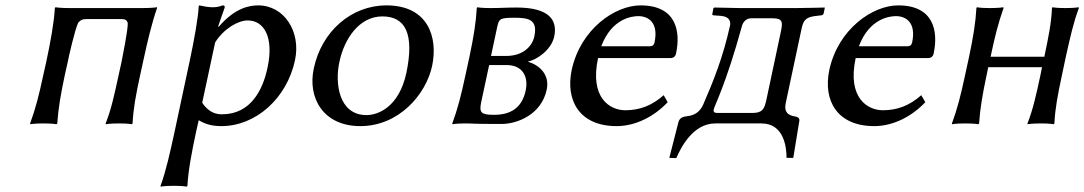

<svg xmlns="http://www.w3.org/2000/svg" viewBox="-20 -459 4032 714"><path d="M512 -229C528 -304 545 -375 564 -429V-432C564 -432 545 -429 511 -429H237C203 -429 186 -432 186 -432L184 -429C181 -375 168 -304 152 -229L141 -180C125 -105 112 -54 92 0V3C92 3 107 0 142 0C176 0 190 3 190 3L193 0C197 -57 205 -104 221 -180L232 -229C235 -246 259 -351 271 -375C280 -384 285 -388 300 -388H432C447 -388 450 -384 455 -375C457 -351 435 -246 432 -229L421 -179C405 -105 394 -54 373 0V3C373 3 388 0 423 0C457 0 470 3 470 3L473 0C476 -57 485 -104 501 -179Z M629 32C613 106 597 178 577 232V235C577 235 592 232 627 232C661 232 674 235 674 235L677 232C680 175 693 107 709 32L719 -12C742 2 767 10 803 10C932 10 1047 -94 1077 -235C1100 -341 1037 -439 940 -439C908 -439 854 -430 794 -360H791C791 -360 804 -399 815 -429C817 -436 815 -439 808 -439C796 -434 784 -432 771 -432C755 -432 739 -435 721 -439L719 -436C717 -393 702 -310 686 -235ZM780 -301C813 -354 867 -383 901 -383C962 -383 999 -321 975 -208C958 -126 913 -34 806 -34C790 -34 759 -36 732 -77Z M1147 -205C1123 -95 1182 10 1320 10C1463 10 1564 -107 1587 -214C1609 -318 1574 -439 1417 -439C1286 -439 1176 -342 1147 -205ZM1402 -398C1487 -398 1522 -334 1491 -187C1464 -63 1388 -31 1343 -31C1239 -31 1225 -151 1242 -228C1260 -315 1316 -398 1402 -398Z M1712 0C1745 0 1722 2 1845 2C1904 2 1993 -33 2013 -125C2025 -181 1987 -216 1945 -229V-231C1973 -235 2030 -272 2041 -323C2054 -384 2023 -431 1901 -431C1863 -431 1841 -429 1803 -429C1768 -429 1755 -432 1755 -432L1753 -429C1750 -376 1742 -325 1726 -249L1711 -180C1695 -105 1682 -54 1662 0V3C1662 3 1677 0 1712 0ZM1799 -217H1865C1922 -217 1946 -175 1935 -123C1921 -56 1877 -32 1817 -32C1768 -32 1762 -41 1769 -77ZM1806 -251 1829 -359C1836 -389 1838 -393 1894 -393C1948 -393 1980 -385 1967 -323C1958 -283 1921 -251 1863 -251Z M2448 -105C2405 -67 2360 -49 2305 -49C2249 -49 2172 -94 2204 -243H2473C2484 -243 2492 -249 2494 -260C2512 -344 2494 -439 2362 -439C2267 -439 2139 -351 2106 -199C2082 -84 2136 10 2273 10C2345 10 2414 -27 2463 -79ZM2216 -287C2255 -391 2331 -399 2354 -399C2390 -399 2430 -376 2414 -301C2412 -292 2407 -287 2397 -287Z M2640 0H2812C2895 0 2905 88 2905 128H2930L2952 -6C2955 -20 2949 -24 2932 -27C2915 -30 2894 -39 2902 -76L2961 -353C2968 -387 2980 -396 3017 -400L3034 -402C3038 -402 3042 -405 3043 -409L3047 -429V-431C3047 -431 2973 -429 2940 -429H2731C2714 -429 2637 -431 2637 -431L2633 -429L2629 -407C2628 -403 2631 -402 2634 -402L2661 -400C2695 -397 2697 -377 2695 -365C2669 -246 2632 -155 2595 -70C2583 -43 2563 -30 2536 -27C2522 -25 2508 -23 2503 -5L2469 128L2495 129C2511 92 2556 0 2640 0ZM2634 -51C2637 -68 2677 -137 2740 -365C2741 -369 2750 -391 2773 -391H2854C2891 -391 2891 -376 2884 -342L2830 -88C2823 -55 2816 -39 2779 -39H2650C2640 -39 2632 -40 2634 -51Z M3406 -105C3363 -67 3318 -49 3263 -49C3207 -49 3130 -94 3162 -243H3431C3442 -243 3450 -249 3452 -260C3470 -344 3452 -439 3320 -439C3225 -439 3097 -351 3064 -199C3040 -84 3094 10 3231 10C3303 10 3372 -27 3421 -79ZM3174 -287C3213 -391 3289 -399 3312 -399C3348 -399 3388 -376 3372 -301C3370 -292 3365 -287 3355 -287Z M3944 -250C3961 -325 3971 -372 3992 -429L3991 -432C3991 -432 3976 -429 3942 -429C3907 -429 3894 -432 3894 -432L3892 -429C3890 -375 3879 -321 3864 -250V-248H3664V-249C3680 -325 3692 -372 3712 -429L3711 -432C3711 -432 3695 -429 3661 -429C3626 -429 3613 -432 3613 -432L3611 -429C3608 -376 3600 -325 3584 -249L3569 -180C3553 -105 3540 -54 3520 0V3C3520 3 3535 0 3570 0C3604 0 3618 3 3618 3L3621 0C3625 -57 3633 -104 3649 -180L3655 -209H3855L3849 -179C3833 -105 3822 -54 3801 0V3C3801 3 3816 0 3851 0C3885 0 3898 3 3898 3L3901 0C3904 -57 3913 -104 3929 -179Z"/></svg>

Font: Libertinus Sans
Style: Italic
Weight: 400
Italic angle: -12°
Designer: Philipp H. Poll, Khaled Hosny
Foundry: Caleb Maclennan
Version: Version 7.050;RELEASE